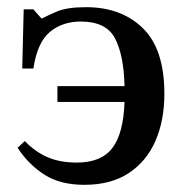

<svg xmlns="http://www.w3.org/2000/svg" viewBox="-20 -505 512 535"><path d="M215 10Q149 10 105 -17.5Q61 -45 29 -93L49 -112Q78 -82 112.5 -67Q147 -52 194 -52Q262 -52 293 -92.5Q324 -133 327 -221H140V-265H327Q325 -351 300.5 -398Q276 -445 205 -445Q154 -445 119 -416Q84 -387 73 -314H42L46 -479H73L95 -454H98Q109 -460 137.5 -472.5Q166 -485 220 -485Q318 -485 378 -426.5Q438 -368 438 -244Q438 -169 413 -112Q388 -55 338.5 -22.5Q289 10 215 10Z"/></svg>

Font: STIX Two Text Medium
Style: Regular
Weight: 500
Designer: Ross Mills, John Hudson & Paul Hanslow, Tiro Typeworks Ltd; with prior portions MicroPress Inc., and Coen Hoffman.
Foundry: Tiro Typeworks Ltd
Version: Version 2.13 b171